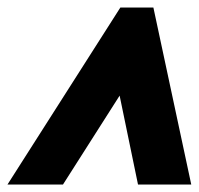

<svg xmlns="http://www.w3.org/2000/svg" viewBox="-40 -734 530 512"><path d="M-20 -242H128L279 -479L328 -242H470L369 -714H281Z"/></svg>

Font: Noto Sans ExtraCondensed Black
Style: Italic
Weight: 900
Width: 2
Italic angle: -12°
Designer: Monotype Design Team
Foundry: Monotype Imaging Inc.
Version: Version 2.013